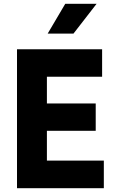

<svg xmlns="http://www.w3.org/2000/svg" viewBox="-20 -985 601 1005"><path d="M69 0V-727H514.5V-583.5H177L225.5 -620.5V-412L177 -443.5H481V-300.5H182L225.5 -331.5V-107L177 -144.5H523.5V0ZM229.5 -809 321.5 -965H485.5L364.5 -809Z"/></svg>

Font: Spline Sans
Style: Regular
Weight: 400
Designer: Eben Sorkin, Mirko Velimirovic
Foundry: Sorkin Type
Version: Version 1.001